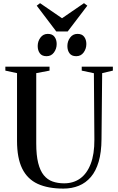

<svg xmlns="http://www.w3.org/2000/svg" viewBox="-20 -1154 726 1184"><path d="M371 9Q276 9 212.5 -20.2Q149 -49.5 117 -114.2Q85 -179 85 -285.5V-703L13 -718.5V-743H285.5V-718.5L203.5 -703V-269.5Q203.5 -196.5 215.5 -148.8Q227.5 -101 250 -73.5Q272.5 -46 304.2 -34.8Q336 -23.5 375.5 -23.5Q432.5 -23.5 474.2 -53.2Q516 -83 539.2 -143Q562.5 -203 562 -293.5L559 -702.5L484 -718.5V-743H676V-718.5L610 -703L606 -296.5Q605.5 -215 588.5 -157Q571.5 -99 540.2 -62.5Q509 -26 466 -8.5Q423 9 371 9ZM266.5 -807.5Q239 -807.5 225.8 -825.2Q212.5 -843 212.5 -870Q212.5 -899.5 229.5 -922.2Q246.5 -945 274.5 -945H275.5Q303 -945 316.2 -927Q329.5 -909 329.5 -882.5Q329.5 -853.5 312.8 -830.5Q296 -807.5 267.5 -807.5ZM449.5 -807.5Q422 -807.5 408.8 -825.2Q395.5 -843 395.5 -870Q395.5 -899.5 412.5 -922.2Q429.5 -945 457.5 -945H458.5Q486 -945 499.2 -927Q512.5 -909 512.5 -882.5Q512.5 -853.5 495.8 -830.5Q479 -807.5 450.5 -807.5ZM327 -960 206.5 -1119 227 -1134.5 362.5 -1041.5 498 -1134.5 518.5 -1119 397.5 -960Z"/></svg>

Font: Merriweather 120pt Medium
Style: Regular
Weight: 500
Version: Version 2.100